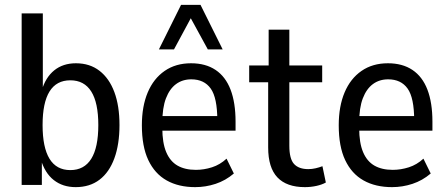

<svg xmlns="http://www.w3.org/2000/svg" viewBox="-20 -760 1840 789"><path d="M291 9Q238 9 201 -20Q164 -49 147 -107H152V0H69V-705H156V-387H151Q167 -442 203 -471Q239 -500 292 -500Q349 -500 389 -469Q429 -438 450 -381.5Q471 -325 471 -246Q471 -167 450 -109.5Q429 -52 389 -21.5Q349 9 291 9ZM269 -61Q326 -61 355 -107.5Q384 -154 384 -246Q384 -338 355 -384Q326 -430 269 -430Q212 -430 183.5 -384Q155 -338 155 -246Q155 -154 183.5 -107.5Q212 -61 269 -61Z M782 9Q714 9 665 -18.5Q616 -46 589.5 -102Q563 -158 563 -245Q563 -323 587 -380Q611 -437 656.5 -468.5Q702 -500 765 -500Q825 -500 866 -472.5Q907 -445 927.5 -391.5Q948 -338 948 -260V-223H631V-283H887L873 -266Q873 -358 846 -396Q819 -434 766 -434Q730 -434 703.5 -414.5Q677 -395 662 -356Q647 -317 647 -255V-234Q647 -173 663 -135Q679 -97 709.5 -79.5Q740 -62 785 -62Q818 -62 851 -72.5Q884 -83 911 -108L941 -47Q907 -18 866 -4.5Q825 9 782 9ZM633 -557 724 -740H804L895 -557H834L764 -685L695 -557Z M1233 9Q1158 9 1120 -31Q1082 -71 1082 -154V-422H1004V-491H1084V-638H1169V-491H1304V-422H1169V-161Q1169 -107 1188.5 -86Q1208 -65 1247 -65Q1262 -65 1277 -68.5Q1292 -72 1305 -77L1319 -10Q1303 -1 1280 4Q1257 9 1233 9Z M1591 9Q1523 9 1474 -18.5Q1425 -46 1398.5 -102Q1372 -158 1372 -245Q1372 -323 1396 -380Q1420 -437 1465.5 -468.5Q1511 -500 1574 -500Q1634 -500 1675 -472.5Q1716 -445 1736.5 -391.5Q1757 -338 1757 -260V-223H1440V-283H1696L1682 -266Q1682 -358 1655 -396Q1628 -434 1575 -434Q1539 -434 1512.5 -414.5Q1486 -395 1471 -356Q1456 -317 1456 -255V-234Q1456 -173 1472 -135Q1488 -97 1518.5 -79.5Q1549 -62 1594 -62Q1627 -62 1660 -72.5Q1693 -83 1720 -108L1750 -47Q1716 -18 1675 -4.5Q1634 9 1591 9Z"/></svg>

Font: Nunito Sans 10pt Condensed Medium
Style: Regular
Weight: 500
Width: 3
Designer: Vernon Adams
Foundry: Vernon Adams
Version: Version 3.101;gftools[0.9.27]